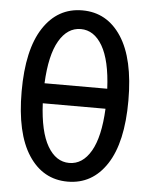

<svg xmlns="http://www.w3.org/2000/svg" viewBox="-54 -795 672 860"><g transform="rotate(5 282.0 -365.0)"><path d="M106.5 -651.5Q171 -750 282 -750Q393 -750 457.5 -651.5Q522 -553 522 -365Q522 -177 457.5 -78.5Q393 20 282 20Q171 20 106.5 -78.5Q42 -177 42 -365Q42 -553 106.5 -651.5ZM141 -320Q147 -193 184.5 -128.5Q222 -64 282 -64Q342 -64 379.5 -128.5Q417 -193 423 -320ZM141 -410H423Q417 -537 379.5 -601.5Q342 -666 282 -666Q222 -666 184.5 -601.5Q147 -537 141 -410Z"/></g></svg>

Font: M PLUS 1p Medium
Style: Regular
Weight: 500
Version: Version 1.062